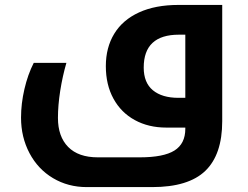

<svg xmlns="http://www.w3.org/2000/svg" viewBox="-20 -515 1002 775"><path d="M330.1 240.2Q254.9 240.2 194.1 204.1Q133.3 168 99.1 103.3Q64.9 38.6 64.9 -40Q64.9 -96.7 78.6 -155.5Q92.3 -214.4 116.2 -261.2H248Q232.4 -207.5 223.1 -148.7Q213.9 -89.8 213.9 -39.1Q213.9 36.1 255.1 78.1Q296.4 120.1 375 120.1H543.9Q640.6 120.1 684.3 92.5Q728 64.9 728 4.9V0H657.2H651.4Q579.6 0 524.2 -30.3Q468.8 -60.5 438 -116.7Q407.2 -172.9 407.2 -248Q407.2 -323.2 441.2 -378.9Q475.1 -434.6 541 -464.8Q606.9 -495.1 700.2 -495.1H877V-25.9Q877 108.9 808.8 174.6Q740.7 240.2 594.2 240.2ZM728 -120.1V-375H702.1Q560.1 -375 560.1 -242.2Q560.1 -181.2 597.2 -150.6Q634.3 -120.1 700.2 -120.1Z"/></svg>

Font: Droid Arabic Kufi
Style: Bold
Weight: 700
Designer: Pascal Zoghbi
Foundry: Irfont.ir
Version: Version 1.00 February 28, 2013, initial release